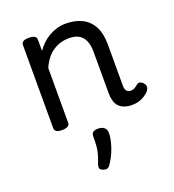

<svg xmlns="http://www.w3.org/2000/svg" viewBox="-145 -631 938 1037"><g transform="rotate(-20 323.5 -112.0)"><path d="M539 17Q513 17 494 10Q475 3 463 -10Q451 -23 445.5 -42.5Q440 -62 440 -86V-326Q440 -361 429.5 -386.5Q419 -412 397 -425.5Q375 -439 338 -439Q316 -439 294 -433Q272 -427 251 -414Q230 -401 212 -379Q194 -357 180 -325V-11Q180 2 169 8.5Q158 15 136 15Q115 15 104.5 8.5Q94 2 94 -11V-489Q94 -502 104.5 -508.5Q115 -515 136 -515Q158 -515 169 -508.5Q180 -502 180 -489V-424Q195 -445 213 -462.5Q231 -480 253 -492.5Q275 -505 299 -512Q323 -519 350 -519Q402 -519 441.5 -500Q481 -481 503.5 -440.5Q526 -400 526 -334V-96Q526 -83 530 -74.5Q534 -66 541.5 -62Q549 -58 558 -58Q567 -58 574.5 -61Q582 -64 589 -69.5Q596 -75 603 -80Q611 -86 621 -82Q631 -78 638 -70Q646 -60 646.5 -50Q647 -40 641 -31Q630 -16 613.5 -5Q597 6 578 11.5Q559 17 539 17ZM268 291Q256 286 253 278Q250 270 255 255Q267 224 273 202Q279 180 280.5 157.5Q282 135 282 105Q282 88 291.5 81Q301 74 320 74Q343 74 355.5 85Q368 96 368 115Q368 140 361 168Q354 196 342 223.5Q330 251 314 275Q304 291 294 294Q284 297 268 291Z"/></g></svg>

Font: Playwrite ES Deco
Style: Regular
Weight: 400
Designer: Veronika Burian, José Scaglione
Foundry: TypeTogether
Version: Version 1.002